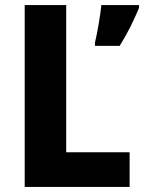

<svg xmlns="http://www.w3.org/2000/svg" viewBox="-20 -734 566 754"><path d="M77 0H489V-136H240V-714H77ZM526 -703V-714H378C374 -673 362 -604 353 -567V-554H450C482 -605 506 -655 526 -703Z"/></svg>

Font: Noto Sans Sinhala UI SemiCondensed ExtraBold
Style: Regular
Weight: 800
Width: 4
Designer: Jelle Bosma - Monotype Design Team
Foundry: Monotype Imaging Inc.
Version: Version 2.006